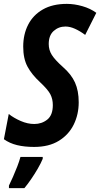

<svg xmlns="http://www.w3.org/2000/svg" viewBox="-41 -744 514 985"><path d="M133.8 9.8Q85 9.8 46.6 0.5Q8.3 -8.8 -21 -29.8L3.9 -159.2Q29.8 -138.7 65.2 -123.3Q100.6 -107.9 134.8 -107.9Q173.3 -107.9 201.7 -130.6Q230 -153.3 230 -205.1Q230 -235.8 217.3 -260.3Q204.6 -284.7 165 -321.8Q121.6 -361.8 99.9 -402.6Q78.1 -443.4 78.1 -504.9Q78.1 -567.9 103.5 -617.4Q128.9 -667 179 -695.6Q229 -724.1 301.8 -724.1Q340.3 -724.1 381.3 -712.4Q422.4 -700.7 453.1 -678.2L396 -564.9Q369.1 -585 343.5 -596.4Q317.9 -607.9 294.9 -607.9Q259.8 -607.9 234.4 -585.2Q209 -562.5 209 -518.1Q209 -487.3 224.9 -462.2Q240.7 -437 282.2 -399.9Q324.7 -362.8 343.8 -320.6Q362.8 -278.3 362.8 -219.2Q362.8 -157.2 337.4 -105.2Q312 -53.2 261 -21.7Q210 9.8 133.8 9.8ZM4.9 221.2V208Q14.2 189.5 25.6 163.3Q37.1 137.2 47.6 110.1Q58.1 83 64 61H178.2V70.8Q168.9 93.3 152.8 121.1Q136.7 148.9 118.4 175.5Q100.1 202.1 84 221.2Z"/></svg>

Font: Open Sans Condensed
Style: Bold Italic
Weight: 700
Width: 3
Italic angle: -12°
Designer: Monotype Design Team
Foundry: Monotype Imaging Inc.
Version: Version 3.003; ttfautohint (v1.8.4)